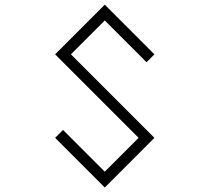

<svg xmlns="http://www.w3.org/2000/svg" viewBox="-20 -812 919 842"><path d="M439.5 10.3 221.7 -207.5 256.3 -242.2 439.5 -59.1 587.9 -207.5 221.7 -573.7 439.5 -791.5 657.2 -573.7 622.6 -539.1 439.5 -722.2 291 -573.7 657.2 -207.5Z"/></svg>

Font: Auseklis
Style: Regular
Weight: 400
Designer: GGBotNet
Foundry: GGBotNet
Version: 1.00